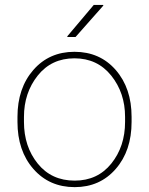

<svg xmlns="http://www.w3.org/2000/svg" viewBox="-20 -748 604 778"><path d="M50.8 0ZM50.8 -274.4Q50.8 -390.6 115 -464.4Q179.2 -538.1 281.7 -538.1Q384.8 -538.1 449 -464.4Q513.2 -390.6 513.2 -274.4V-253.9Q513.2 -137.2 449 -63.5Q384.8 10.3 282.7 10.3Q179.7 10.3 115.2 -63.5Q50.8 -137.2 50.8 -253.9ZM77.1 -253.9Q77.1 -154.3 132.8 -85.2Q188.5 -16.1 282.7 -16.1Q375.5 -16.1 431.2 -85.4Q486.8 -154.8 486.8 -253.9V-274.4Q486.8 -371.6 430.7 -441.7Q374.5 -511.7 281.7 -511.7Q188.5 -511.7 132.8 -441.7Q77.1 -371.6 77.1 -274.4ZM359.9 -728H397.9L398.9 -725.6L286.1 -598.1H253.4L252.4 -600.6Z"/></svg>

Font: TypoPRO Roboto Slab
Style: Thin
Weight: 250
Designer: Google
Version: Version 1.100263; 2013; ttfautohint (v0.94.20-1c74) -l 8 -r 